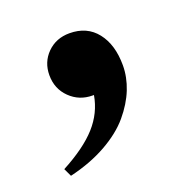

<svg xmlns="http://www.w3.org/2000/svg" viewBox="-68 -188 406 419"><g transform="rotate(-20 135.5 21.5)"><path d="M30.3 168.5 21.5 149.9Q75.7 121.1 103.3 90.3Q130.9 59.6 137.7 20H134.8Q104 20 82.5 -1Q61 -22 61 -53.7Q61 -84 81.5 -104.5Q102.1 -125 133.3 -125Q173.8 -125 196.5 -96.2Q219.2 -67.4 219.2 -19.5Q219.2 7.8 208.3 35.4Q197.3 63 175.3 89.1Q153.3 115.2 116 136.2Q78.6 157.2 30.3 168.5Z"/></g></svg>

Font: Elstob 8pt SemiBold
Style: Regular
Weight: 600
Designer: Peter S. Baker
Version: Version 1.015